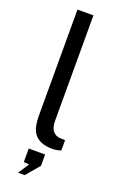

<svg xmlns="http://www.w3.org/2000/svg" viewBox="-176 -792 655 1031"><g transform="rotate(20 151.5 -277.0)"><path d="M206.8 6.4Q165.2 6.4 139.3 -5.1Q113.5 -16.5 99.8 -36.1Q86.1 -55.7 81.2 -80.8Q76.2 -105.8 76.2 -133V-743H167.3V-142Q167.3 -102.8 182.6 -83.3Q197.8 -63.9 225.5 -62L253.4 -61.3V-1.7Q241.8 1.8 229.4 4.1Q216.9 6.4 206.8 6.4ZM75.8 189.4 116.6 127.4 85.4 125V47.8H179V112.5L113.9 189.4Z"/></g></svg>

Font: Public Sans Thin
Style: Regular
Weight: 100
Designer: The Public Sans project authors (U.S. Web Design System). Libre Franklin designed by Pablo Impallari and Rodrigo Fuenzal
Version: Version 1.008